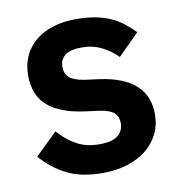

<svg xmlns="http://www.w3.org/2000/svg" viewBox="-67 -596 633 671"><g transform="rotate(-10 249.5 -261.0)"><path d="M245 12Q170 12 119 -13.5Q68 -39 29 -84L107 -160Q136 -127 170.5 -108Q205 -89 250 -89Q296 -89 316.5 -105Q337 -121 337 -149Q337 -172 322.5 -185.5Q308 -199 273 -204L221 -211Q136 -222 91.5 -259.5Q47 -297 47 -369Q47 -407 61 -437.5Q75 -468 101 -489.5Q127 -511 163.5 -522.5Q200 -534 245 -534Q283 -534 312.5 -528.5Q342 -523 366 -512.5Q390 -502 410 -486.5Q430 -471 449 -452L374 -377Q351 -401 319 -417Q287 -433 249 -433Q207 -433 188.5 -418Q170 -403 170 -379Q170 -353 185.5 -339.5Q201 -326 238 -320L291 -313Q460 -289 460 -159Q460 -121 444.5 -89.5Q429 -58 401 -35.5Q373 -13 333.5 -0.5Q294 12 245 12Z"/></g></svg>

Font: IBM Plex Sans Thai SemiBold
Style: Regular
Weight: 600
Designer: Mike Abbink, Paul van der Laan, Pieter van Rosmalen, Ben Mitchell, Mark Frömberg
Foundry: Bold Monday
Version: Version 1.1